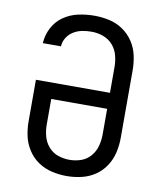

<svg xmlns="http://www.w3.org/2000/svg" viewBox="-84 -810 744 886"><g transform="rotate(10 288.0 -367.5)"><path d="M288 8Q323 8 357.5 0Q392 -8 421 -27.5Q450 -47 469.5 -77Q489 -107 496.5 -141Q504 -175 504 -210V-525Q504 -560 496.5 -594.5Q489 -629 469.5 -658.5Q450 -688 420.5 -708Q391 -728 356.5 -735.5Q322 -743 287 -743Q249 -743 212 -735Q175 -727 143.5 -705.5Q112 -684 94 -649.5Q76 -615 74 -577H159Q160 -599 172 -618Q184 -637 203 -648.5Q222 -660 243.5 -664Q265 -668 287 -668Q315 -668 341.5 -658.5Q368 -649 386.5 -628Q405 -607 412 -580Q419 -553 419 -525V-405H72V-210Q72 -175 79.5 -141Q87 -107 106.5 -77Q126 -47 155 -27.5Q184 -8 218.5 0Q253 8 288 8ZM288 -68Q261 -68 234.5 -77Q208 -86 189.5 -107.5Q171 -129 164 -156Q157 -183 157 -210V-330H419V-210Q419 -183 412 -156Q405 -129 386.5 -107.5Q368 -86 342 -77Q316 -68 288 -68Z"/></g></svg>

Font: Iosevka Sparkle
Style: Regular
Weight: 400
Designer: Belleve Invis
Foundry: Belleve Invis
Version: Version 4.5.0; ttfautohint (v1.8.3)